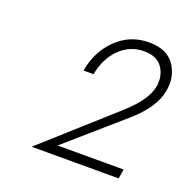

<svg xmlns="http://www.w3.org/2000/svg" viewBox="-86 -792 584 593"><g transform="rotate(20 205.5 -495.5)"><path d="M77 -282 309 -490Q368 -544 376 -589Q382 -624 364 -651Q346 -678 303 -678Q257 -678 223.5 -645Q190 -612 180 -558H147Q159 -625 203 -667Q247 -709 308 -709Q368 -709 393 -671.5Q418 -634 409 -587Q399 -529 332 -471L151 -313H368L363 -282Z"/></g></svg>

Font: Renner* Light
Style: Light Italic
Weight: 300
Italic angle: -10°
Version: Version 003.000 ; ttfautohint (v0.97) -l 8 -r 50 -G 200 -x 1